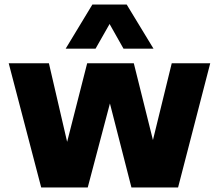

<svg xmlns="http://www.w3.org/2000/svg" viewBox="-20 -828 967 848"><path d="M738.5 -548.5H908.5L766.5 0H560.5L465.5 -371L367.5 0H162L18.5 -548.5H196L276.5 -201.5L365 -548.5H571L655.5 -209.5ZM658 -613H525.5L464 -722L402 -613H270L388 -808H539.5Z"/></svg>

Font: Encode Sans ExtraBold
Style: Regular
Weight: 800
Designer: Multiple Designers
Foundry: Impallari Type
Version: Version 2.000